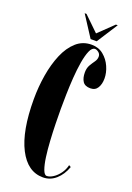

<svg xmlns="http://www.w3.org/2000/svg" viewBox="-162 -910 674 979"><g transform="rotate(20 175.0 -420.0)"><path d="M205 10Q121.5 10 73.5 -83.5Q25.5 -177 25.5 -349Q25.5 -416 36.2 -480.5Q47 -545 69 -597Q91 -649 125.8 -680Q160.5 -711 208.5 -711Q246.5 -711 273.2 -689Q300 -667 314.2 -634.8Q328.5 -602.5 328.5 -571Q328.5 -540.5 316 -520Q303.5 -499.5 277 -499.5Q247.5 -499.5 235.5 -517.8Q223.5 -536 223.5 -566.5Q223.5 -590 233.2 -606.8Q243 -623.5 252.8 -637Q262.5 -650.5 262.5 -665.5Q262.5 -679.5 251.8 -688Q241 -696.5 232 -696.5Q215.5 -696.5 204.8 -671.5Q194 -646.5 187.2 -606.2Q180.5 -566 177.2 -519Q174 -472 173 -427.2Q172 -382.5 172 -350Q172 -315.5 173 -270.2Q174 -225 176.8 -178.5Q179.5 -132 185 -92.2Q190.5 -52.5 199.5 -28Q208.5 -3.5 221 -3.5Q237 -3.5 255.8 -15.8Q274.5 -28 289.5 -48.8Q304.5 -69.5 310 -94.5L321 -88Q305.5 -44 275 -17Q244.5 10 205 10ZM193 -736 119.5 -849.5H129.5L209 -772.5L289 -849.5H299L226 -736Z"/></g></svg>

Font: Imbue 100pt ExtraBold
Style: Regular
Weight: 800
Designer: Tyler Finck
Foundry: Etcetera Type Company
Version: Version 1.102; ttfautohint (v1.8.3)